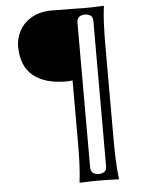

<svg xmlns="http://www.w3.org/2000/svg" viewBox="-61 -735 760 1031"><g transform="rotate(-5 319.0 -219.0)"><path d="M432.6 -683.6Q451.2 -683.6 475.8 -684.1Q500.5 -684.6 518.8 -685.8Q537.1 -687 537.1 -687L538.1 -683.6Q532.2 -641.1 530 -586.2Q527.8 -531.2 527.8 -471.7V34.2Q527.8 93.3 530 146.7Q532.2 200.2 538.1 246.1L536.1 249Q536.1 249 517.8 248Q499.5 247.1 474.4 246.6Q449.2 246.1 431.6 246.1Q413.6 246.1 389.2 246.6Q364.7 247.1 346.2 248Q327.6 249 327.6 249L325.7 246.1Q331.5 200.2 333.7 146.7Q335.9 93.3 335.9 34.2V-302.2Q328.6 -301.3 321 -300.3Q313.5 -299.3 302.2 -299.3Q186.5 -299.3 123.5 -351.6Q60.5 -403.8 60.5 -509.8Q60.5 -552.2 81.8 -592.5Q103 -632.8 147.5 -659.4Q191.9 -686 261.7 -686Q321.3 -686 366.5 -684.8Q411.6 -683.6 432.6 -683.6ZM389.2 -608.9V170.9Q389.2 191.9 401.4 201.4Q413.6 210.9 431.6 210.9Q449.2 210.9 462.2 203.1Q475.1 195.3 475.1 170.9V-608.9Q475.1 -632.8 462.2 -640.6Q449.2 -648.4 431.6 -648.4Q413.6 -648.4 401.4 -639.2Q389.2 -629.9 389.2 -608.9Z"/></g></svg>

Font: Kurinto Seri
Style: Regular
Weight: 400
Designer: Kurinto was developed by Clint Goss from a range of fonts that are compatible with the SIL Open Font License Version 1.1
Foundry: Clinton F. Goss
Version: Version 2.196; July 25, 2020